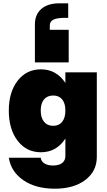

<svg xmlns="http://www.w3.org/2000/svg" viewBox="-20 -937 648 1160"><path d="M395 -560.1H190.9V-789.1Q190.9 -849.6 230 -883.3Q269 -917 339.8 -917H392.1V-829.1H371.1Q324.2 -829.1 302.5 -818.1Q280.8 -807.1 280.8 -783.2V-756.8H395ZM564.9 -500V11.2Q564.9 97.7 495.4 150.4Q425.8 203.1 311 203.1Q196.3 203.1 121.6 152.1Q46.9 101.1 33.2 16.1H226.1Q228.5 37.6 248.3 50.3Q268.1 63 300.8 63Q335.9 63 355.5 47.9Q375 32.7 375 5.9V-100.1Q321.8 -17.1 227.1 -17.1Q140.1 -17.1 86.7 -86.4Q33.2 -155.8 33.2 -269Q33.2 -380.9 86.7 -449.5Q140.1 -518.1 227.1 -518.1Q320.8 -518.1 375 -436V-500ZM301.8 -176.8Q336.4 -176.8 355.7 -201.2Q375 -225.6 375 -269Q375 -312.5 355.7 -336.2Q336.4 -359.9 301.8 -359.9Q265.6 -359.9 245.8 -336.2Q226.1 -312.5 226.1 -269Q226.1 -225.6 246.1 -201.2Q266.1 -176.8 301.8 -176.8Z"/></svg>

Font: Overused Grotesk Black
Style: Regular
Weight: 900
Version: Version 0.002